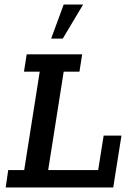

<svg xmlns="http://www.w3.org/2000/svg" viewBox="-20 -821 573 841"><path d="M5 0 16 -76H86L154 -507H85L97 -583H340L328 -507H259L191 -76H410L434 -227H512L476 0ZM204 -652 259 -801H344L255 -652Z"/></svg>

Font: Rokkitt Medium
Style: Italic
Weight: 500
Italic angle: -9°
Designer: Vernon Adams
Foundry: Vernon Adams
Version: Version 3.103